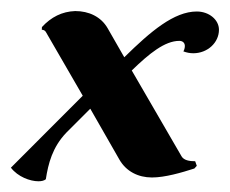

<svg xmlns="http://www.w3.org/2000/svg" viewBox="-22 -318 418 349"><path d="M-2.2 -13.2C10.5 3.4 32.7 11.5 47.9 11.5C53.7 11.5 58.3 10.3 61.3 7.8C65.7 -20.5 73.2 -50.3 98.4 -76.7L142.1 -120.4L195.1 -27.8C207.3 -6.6 229 4.6 254.2 4.6C277.8 4.6 307.9 -4.2 331.3 -11.7L335.7 -16.6L332.8 -24.9C322.3 -24.9 312.3 -26.6 308.1 -33.7L217.5 -189.9C249.5 -220.9 277.6 -243.7 304 -243.7C310.5 -243.7 314 -239.7 314 -234.4C314 -230.5 312.7 -226.8 311.3 -224.6C317.1 -222.4 323.2 -221.2 329.3 -221.2C355.2 -221.2 376 -240.5 376 -263.9C376 -282.2 357.9 -297.1 335.7 -297.1C294.4 -297.1 252 -261.2 203.9 -213.9L173.6 -266.8C161.6 -287.6 139.6 -297.9 114.7 -297.9C90.8 -297.1 70.8 -286.9 54.2 -268.8L54 -263.9C57.1 -263.9 59.8 -262.5 61.3 -260L128.4 -144Z"/></svg>

Font: RisaltypS01
Style: Medium
Weight: 500
Italic angle: -9°
Designer: gluk
Foundry: gluk
Version: Version 0.24